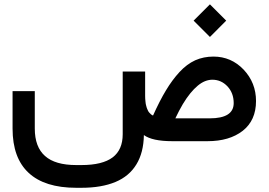

<svg xmlns="http://www.w3.org/2000/svg" viewBox="-20 -664 1263 903"><path d="M890.6 -566.9 967.3 -490.2 1043.9 -566.9 967.3 -643.6ZM662.6 -213.4V-317.9V-327.6H652.8H566.9H557.1V-317.9V-32.7C557.1 15.6 541.5 52.2 509.8 76.2C478 100.1 429.2 112.3 363.3 112.3H338.4C272.5 112.3 223.6 98.1 191.9 69.8C159.7 41.5 143.6 -1.5 143.6 -59.6V-225.6V-235.4H133.8H48.8H39.1V-225.6V-59.1C39.1 33.2 64.5 102.5 114.7 148.9C165 195.8 239.7 219.2 338.4 219.2H363.3C426.3 219.2 479.5 210 522.9 191.9C566.4 173.8 599.1 146 621.6 108.9C644 72.3 655.8 26.4 656.7 -28.8C682.6 -9.8 727.1 0 790 0H956.1C1024.4 0 1079.6 -16.1 1121.6 -48.8C1163.1 -81.5 1184.1 -127.9 1184.1 -189C1184.1 -246.1 1164.6 -295.4 1126 -336.4C1086.9 -377.4 1039.6 -397.9 983.9 -397.9C953.1 -397.9 924.3 -392.1 897.9 -380.4C871.6 -368.2 847.2 -350.1 824.2 -325.2C801.3 -300.3 780.3 -272 760.7 -239.3C740.7 -206.5 720.7 -167 699.7 -120.6C696.3 -122.1 692.9 -124 689.9 -126.5C687 -128.9 684.1 -131.8 681.2 -135.3C678.2 -138.7 675.8 -143.1 673.8 -148.4C671.4 -153.3 669.4 -158.7 668 -165C666 -171.4 664.6 -178.7 664.1 -187C663.1 -195.3 662.6 -204.1 662.6 -213.4ZM1079.1 -179.2C1079.1 -131.3 1041.5 -107.4 965.8 -107.4H804.7C816.4 -132.3 828.1 -154.3 839.8 -174.3C851.6 -193.8 863.3 -210.9 875 -225.1C886.7 -239.3 898.4 -251.5 910.2 -261.2C921.4 -270.5 933.1 -277.8 944.3 -282.2C955.6 -286.6 967.3 -289.1 978.5 -289.1C1006.3 -289.1 1029.8 -278.8 1049.8 -257.8C1069.3 -236.8 1079.1 -210.4 1079.1 -179.2Z"/></svg>

Font: Shabnam FD Medium
Style: Regular
Weight: 500
Foundry: DejaVu fonts team - Redesigned by Saber Rastikerdar - Based on Vazir font
Version: Version 5.00;October 20, 2019;FontCreator 12.0.0.2547 64-bit